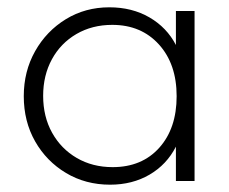

<svg xmlns="http://www.w3.org/2000/svg" viewBox="-20 -495 627 525"><path d="M281 10Q214 10 160.5 -22Q107 -54 76 -108.5Q45 -163 45 -232Q45 -300 76 -355Q107 -410 160 -442.5Q213 -475 279 -475Q341 -475 388.5 -447.5Q436 -420 461 -372V-465H512V0H461V-94Q436 -45 389 -17.5Q342 10 281 10ZM288 -38Q368 -38 415.5 -91Q463 -144 463 -232Q463 -320 414.5 -373.5Q366 -427 287 -427Q232 -427 189 -402Q146 -377 122 -333Q98 -289 98 -233Q98 -176 122.5 -132Q147 -88 190 -63Q233 -38 288 -38Z"/></svg>

Font: Outfit ExtraLight
Style: Regular
Weight: 200
Designer: Rodrigo Fuenzalida
Foundry: fragTYPE
Version: Version 1.100; ttfautohint (v1.8.4.7-5d5b);gftools[0.9.27]